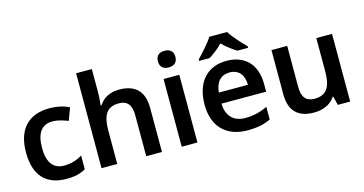

<svg xmlns="http://www.w3.org/2000/svg" viewBox="-80 -1121 2812 1485"><g transform="rotate(-15 1326.5 -378.0)"><path d="M300 10C370 10 413 -1 455 -26V-135C413 -110 368 -94 308 -94C224 -94 178 -153 178 -269C178 -388 221 -448 310 -448C348 -448 390 -435 432 -419L469 -518C432 -537 377 -552 310 -552C157 -552 49 -467 49 -268C49 -76 145 10 300 10Z M708 -579V-760H582V0H708V-265C708 -384 739 -450 840 -450C909 -450 940 -409 940 -328V0H1066V-353C1066 -492 993 -552 870 -552C802 -552 743 -526 709 -471H701C704 -491 708 -536 708 -579Z M1287 -751C1248 -751 1217 -734 1217 -685C1217 -636 1248 -618 1287 -618C1325 -618 1357 -636 1357 -685C1357 -734 1325 -751 1287 -751ZM1350 -542H1224V0H1350Z M1793 -766H1650C1623 -721 1563 -656 1526 -618V-606H1610C1645 -628 1685 -658 1720 -694C1755 -658 1798 -627 1833 -606H1918V-618C1881 -655 1819 -721 1793 -766ZM1729 -552C1579 -552 1479 -452 1479 -267C1479 -82 1591 10 1750 10C1830 10 1882 -2 1936 -27V-128C1877 -101 1826 -87 1756 -87C1664 -87 1610 -144 1607 -242H1965V-306C1965 -461 1875 -552 1729 -552ZM1729 -459C1806 -459 1842 -405 1843 -330H1610C1617 -415 1661 -459 1729 -459Z M2573 -542H2447V-277C2447 -158 2415 -92 2314 -92C2245 -92 2214 -132 2214 -213V-542H2088V-188C2088 -50 2160 10 2282 10C2350 10 2416 -14 2451 -70H2457L2474 0H2573Z"/></g></svg>

Font: Noto Sans Arabic SemBd
Style: Regular
Weight: 600
Designer: Monotype Design Team, Nadine Chahine, Nizar Qandah and Khaled Hosny
Foundry: Monotype Imaging Inc.
Version: Version 2.012